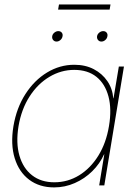

<svg xmlns="http://www.w3.org/2000/svg" viewBox="-20 -815 594 844"><path d="M217.8 8.8Q153.3 8.8 108.4 -24.9Q63.5 -58.6 44.7 -119.4Q25.9 -180.2 39.1 -260.7Q52.7 -340.8 91.8 -401.6Q130.9 -462.4 186.8 -496.3Q242.7 -530.3 306.6 -530.3Q355 -530.3 392.1 -511Q429.2 -491.7 451.9 -458.5Q474.6 -425.3 478 -382.8H479L502.4 -522.5H524.9L438.5 0H416L438.5 -136.7H437.5Q418.9 -95.2 385.5 -62.3Q352.1 -29.3 308.8 -10.3Q265.6 8.8 217.8 8.8ZM218.8 -13.7Q277.8 -13.7 327.9 -44.4Q377.9 -75.2 412.4 -130.9Q446.8 -186.5 459 -260.7Q471.7 -335.4 456.8 -391.1Q441.9 -446.8 403.8 -477.3Q365.7 -507.8 306.2 -507.8Q248.5 -507.8 197.3 -477.3Q146 -446.8 110.1 -391.1Q74.2 -335.4 61.5 -260.7Q49.3 -186.5 65.4 -130.9Q81.5 -75.2 121.1 -44.4Q160.6 -13.7 218.8 -13.7ZM425.8 -632.3Q416.5 -632.3 410.9 -639.2Q405.3 -646 406.7 -655.8Q408.2 -665 416.3 -671.6Q424.3 -678.2 433.6 -678.2Q443.4 -678.2 448.7 -671.6Q454.1 -665 452.1 -655.8Q450.7 -646 442.9 -639.2Q435.1 -632.3 425.8 -632.3ZM228.5 -632.3Q219.2 -632.3 213.6 -639.2Q208 -646 209.5 -655.8Q210.9 -665 219 -671.6Q227.1 -678.2 236.3 -678.2Q246.1 -678.2 251.5 -671.6Q256.8 -665 254.9 -655.8Q253.4 -646 245.6 -639.2Q237.8 -632.3 228.5 -632.3ZM465.8 -795.4 461.9 -772.9H235.4L239.3 -795.4Z"/></svg>

Font: Inter 28pt Thin
Style: Italic
Weight: 250
Italic angle: -9.3988°
Designer: Rasmus Andersson
Foundry: rsms
Version: Version 4.001;git-66647c0bb